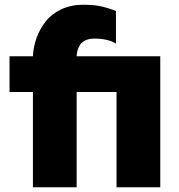

<svg xmlns="http://www.w3.org/2000/svg" viewBox="-20 -786 753 806"><path d="M652.8 -549.8V0H469.2V-399.9H301.8V0H118.2V-399.9H20V-549.8H118.2Q120.1 -589.8 133.5 -627Q147 -664.1 171.6 -695.8Q196.3 -727.5 237.1 -746.8Q277.8 -766.1 329.1 -766.1Q367.2 -766.1 395 -761.2Q422.9 -756.3 466.8 -740.2V-603Q432.6 -624 376 -624Q354.5 -624 339.1 -616.9Q323.7 -609.9 316.2 -597.9Q308.6 -585.9 305.4 -574.5Q302.2 -563 301.8 -549.8Z"/></svg>

Font: Stilu Bold
Style: Regular
Weight: 700
Designer: Genilson Lima Santos
Foundry: Genilson Lima Santos
Version: Version 1.200;PS 001.200;hotconv 1.0.88;makeotf.lib2.5.64775